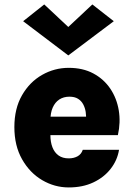

<svg xmlns="http://www.w3.org/2000/svg" viewBox="-20 -806 588 842"><path d="M281.5 16Q219.5 16 165 -16Q110.5 -48 76.8 -107.5Q43 -167 43 -248.5Q43 -330 76.5 -388.2Q110 -446.5 164.5 -477.5Q219 -508.5 281.5 -508.5Q343.5 -508.5 389.5 -483.8Q435.5 -459 463.8 -417Q492 -375 500.8 -322.2Q509.5 -269.5 497 -213.5H169.5V-294.5H380L357 -279.5Q358.5 -297 355.8 -315Q353 -333 345 -348.2Q337 -363.5 322.2 -372.8Q307.5 -382 284.5 -382Q259 -382 240.2 -369.8Q221.5 -357.5 211.2 -334.2Q201 -311 201 -277.5V-214.5Q201 -183 210 -160Q219 -137 236.8 -124.2Q254.5 -111.5 281.5 -111.5Q303.5 -111.5 320 -120.5Q336.5 -129.5 343 -149H502Q494.5 -103 465.2 -65.5Q436 -28 389.2 -6Q342.5 16 281.5 16ZM279.5 -563 81.5 -713 174 -786.5 308 -661H251L385 -786.5L479 -713Z"/></svg>

Font: Karla ExtraBold
Style: Regular
Weight: 800
Designer: Jonathan Pinhorn
Version: Version 2.001